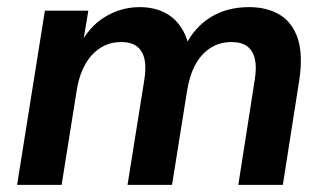

<svg xmlns="http://www.w3.org/2000/svg" viewBox="-20 -519 917 539"><path d="M28 0 106 -489H228L211 -387H201Q229 -444 274.5 -471.5Q320 -499 372 -499Q428 -499 464 -469.5Q500 -440 512 -382L499 -388Q525 -442 571 -470.5Q617 -499 679 -499Q730 -499 765.5 -477.5Q801 -456 816 -410.5Q831 -365 820 -293L774 0H649L695 -294Q701 -330 695.5 -353.5Q690 -377 674 -389Q658 -401 630 -401Q597 -401 571 -384.5Q545 -368 528.5 -337.5Q512 -307 505 -263L463 0H338L385 -294Q391 -330 385.5 -353.5Q380 -377 364 -389Q348 -401 320 -401Q295 -401 274.5 -391.5Q254 -382 238 -364.5Q222 -347 211 -321.5Q200 -296 195 -263L153 0Z"/></svg>

Font: Nunito Sans 12pt ExtraLight 12pt
Style: Bold Italic
Weight: 700
Italic angle: -9°
Version: Version 3.101;gftools[0.9.27]